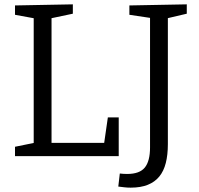

<svg xmlns="http://www.w3.org/2000/svg" viewBox="-20 -718 916 883"><path d="M476 -178H526V0H49V-43L147 -63L135 -46V-650L147 -632L49 -650V-693L315 -698V-655L206 -632L217 -650V-46L202 -61H471L457 -46ZM575 -693 839 -698V-655L741 -632L752 -651V-55Q752 -6 742.5 31.5Q733 69 712.5 94Q692 119 659.5 132Q627 145 581 145Q567 145 553 143.5Q539 142 524 140L531 80Q540 81 548 81.5Q556 82 565 82Q622 82 646 52.5Q670 23 670 -40V-651L682 -634L575 -650Z"/></svg>

Font: Pack4
Style: Regular
Weight: 400
Version: Version 2.002